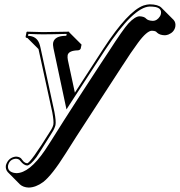

<svg xmlns="http://www.w3.org/2000/svg" viewBox="-20 -577 828 884"><path d="M545.4 -277.3Q545.4 -277.3 332.5 50.3Q305.2 92.8 281.7 130.4Q219.2 230 178.7 261.2Q145 286.1 111.8 286.6Q86.9 285.6 71.8 272L15.6 215.3Q3.9 201.7 7.3 183.1Q19 147.5 53.2 144Q68.8 144.5 77.1 152.3Q80.1 155.3 81.5 158.2Q87.9 165.5 89.8 168Q97.7 174.3 105 174.8Q120.6 173.3 210.9 27.8Q222.2 11.2 225.6 -2.9Q228.5 -18.1 220.7 -60.1L157.2 -351.1L106.4 -401.9Q101.6 -402.3 99.1 -404.3Q97.7 -406.7 98.1 -409.2L102.1 -429.2L104.5 -431.2Q106 -431.2 178.2 -429.2L297.9 -431.2L298.8 -428.2L355.5 -371.6L351.6 -353.5Q348.6 -346.2 338.9 -345.2Q296.4 -344.2 291.5 -323.2Q290 -313 292.5 -300.3L324.7 -150.4Q324.7 -150.4 456.1 -353Q569.3 -526.4 641.1 -551.8Q656.2 -556.6 669.4 -557.1Q708 -556.6 722.7 -542L779.3 -485.4Q790.5 -472.7 787.1 -453.6Q781.7 -428.7 755.4 -418Q746.6 -415 739.7 -414.6Q715.8 -415 703.6 -426.3L698.2 -431.6Q690.9 -435.5 679.2 -435.5Q668 -435.5 651.9 -421.6Q635.7 -407.7 615 -379.4Q594.2 -351.1 581.1 -331.5Q567.9 -312 545.9 -277.8ZM480.5 -339.4Q546.4 -441.9 571.3 -469.2Q601.6 -501.5 622.6 -502Q645 -501 653.3 -490.7Q662.1 -481.9 683.1 -481Q703.6 -481 716.8 -502.4Q719.7 -507.8 720.7 -512.2Q726.1 -537.6 697.3 -544.4Q695.8 -544.9 694.8 -544.9Q683.1 -546.9 669.4 -546.9Q594.2 -544.9 464.4 -347.7Q464.4 -347.2 299.3 -93.8L286.1 -73.2L226.1 -355Q222.7 -370.6 225.1 -382.3Q232.9 -411.6 282.2 -412.1Q284.2 -412.6 285.6 -413.1L287.1 -420.9Q219.7 -418.9 178.2 -418.9Q152.8 -418.9 110.8 -420.9L108.9 -412.1Q148.4 -411.1 161.1 -376.5Q164.6 -366.7 167 -355L230.5 -62Q238.8 -17.6 235.4 -1Q231 16.1 219.7 33.2Q155.8 135.7 148.4 146Q119.6 184.1 105 185.1Q89.4 184.1 73.7 164.1L73.2 163.6L72.8 162.6Q66.4 154.3 53.2 153.8Q23.9 155.8 17.1 185.1Q13.2 211.4 43.9 218.8Q50.3 219.7 55.2 220.2Q115.2 220.2 187 114.7Q199.7 96.2 216.8 68.8Q270.5 -17.1 336.4 -119.1Q402.3 -221.2 441.4 -280.3Z"/></svg>

Font: Linux Biolinum Shadow O
Style: Italic
Weight: 400
Italic angle: -12°
Designer: Philipp H. Poll
Foundry: Philipp H. Poll
Version: Version 0.6.2